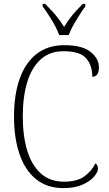

<svg xmlns="http://www.w3.org/2000/svg" viewBox="-20 -956 559 986"><path d="M306 10Q222 10 165.5 -35.5Q109 -81 80.5 -163.5Q52 -246 52 -358Q52 -471 81.5 -553Q111 -635 168.5 -679.5Q226 -724 310 -724Q402 -724 445 -689.5Q488 -655 488 -611Q488 -562 454 -562Q454 -621 422 -657Q390 -693 306 -693Q236 -693 189.5 -651.5Q143 -610 120 -534.5Q97 -459 97 -358Q97 -257 120 -182Q143 -107 190 -65Q237 -23 309 -23Q376 -23 413.5 -50.5Q451 -78 470 -117Q483 -109 483 -89Q483 -73 463.5 -49.5Q444 -26 404.5 -8Q365 10 306 10ZM284 -776Q276 -799 261.5 -825.5Q247 -852 230 -878Q213 -904 199 -923V-936H212Q244 -904 266 -878Q288 -852 309 -818Q330 -852 351.5 -878Q373 -904 405 -936H418V-923Q404 -904 387.5 -878Q371 -852 356 -825.5Q341 -799 333 -776Z"/></svg>

Font: Noto Serif Khmer SemiCondensed ExtraLight
Style: Regular
Weight: 200
Width: 4
Designer: Danh Hong and the Monotype Design Team
Foundry: Monotype Imaging Inc.
Version: Version 2.004; ttfautohint (v1.8.4.7-5d5b)